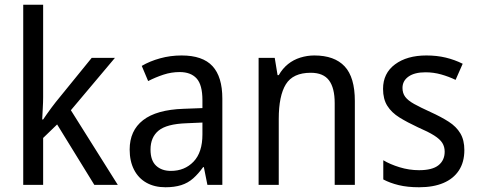

<svg xmlns="http://www.w3.org/2000/svg" viewBox="-20 -780 2020 810"><path d="M162 -370Q162 -350 160.5 -324Q159 -298 158 -276H162Q168 -285 177.5 -298.5Q187 -312 197 -325.5Q207 -339 215 -349L367 -536H465L279 -315L477 0H378L221 -255L162 -198V0H78V-760H162Z M746 -546Q835 -546 876.5 -501Q918 -456 918 -364V0H855L840 -75H837Q817 -47 795 -27.5Q773 -8 744.5 1Q716 10 678 10Q632 10 598 -9Q564 -28 545.5 -64Q527 -100 527 -149Q527 -229 583.5 -273Q640 -317 754 -321L834 -324V-357Q834 -422 809.5 -449Q785 -476 738 -476Q703 -476 669.5 -465Q636 -454 605 -438L578 -502Q612 -522 655.5 -534Q699 -546 746 -546ZM766 -260Q683 -257 649 -229Q615 -201 615 -149Q615 -103 638.5 -81Q662 -59 701 -59Q759 -59 796.5 -98Q834 -137 834 -213V-263Z M1306 -546Q1391 -546 1434 -500Q1477 -454 1477 -354V0H1392V-345Q1392 -409 1368 -441Q1344 -473 1291 -473Q1216 -473 1186 -424.5Q1156 -376 1156 -278V0H1071V-536H1139L1151 -463H1156Q1172 -491 1195 -509.5Q1218 -528 1247 -537Q1276 -546 1306 -546Z M1939 -147Q1939 -96 1916 -61Q1893 -26 1850.5 -8Q1808 10 1748 10Q1699 10 1662 1Q1625 -8 1597 -23V-104Q1625 -87 1665.5 -74.5Q1706 -62 1748 -62Q1804 -62 1830 -83Q1856 -104 1856 -140Q1856 -161 1846 -177Q1836 -193 1811.5 -208.5Q1787 -224 1743 -243Q1698 -264 1665 -284.5Q1632 -305 1614 -333.5Q1596 -362 1596 -405Q1596 -471 1646.5 -508.5Q1697 -546 1779 -546Q1823 -546 1860.5 -537Q1898 -528 1932 -511L1902 -443Q1873 -457 1841 -466Q1809 -475 1775 -475Q1729 -475 1703.5 -457Q1678 -439 1678 -409Q1678 -387 1689.5 -371.5Q1701 -356 1727 -341.5Q1753 -327 1797 -307Q1841 -287 1873 -266.5Q1905 -246 1922 -217.5Q1939 -189 1939 -147Z"/></svg>

Font: Noto Sans Thai SemiCondensed
Style: Regular
Weight: 400
Width: 4
Designer: Monotype Design Team
Foundry: Monotype Imaging Inc.
Version: Version 2.001